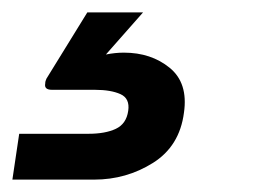

<svg xmlns="http://www.w3.org/2000/svg" viewBox="-23 -27 443 310"><path d="M-3 263 8 189H120Q147 189 164 181Q181 173 184 152Q187 132 171.5 125Q156 118 130 118H61Q48 118 50 108Q50 104 52 100L118 -7H208L148 61Q163 58 177 58Q221 58 251 82.5Q281 107 274 155Q267 209 224 236Q181 263 129 263Z"/></svg>

Font: Host Grotesk
Style: Bold Italic
Weight: 700
Italic angle: -8°
Designer: Doğukan Karapınar
Foundry: Element Type
Version: Version 1.003; ttfautohint (v1.8.4.7-5d5b)